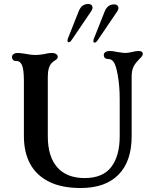

<svg xmlns="http://www.w3.org/2000/svg" viewBox="-20 -934 799 964"><path d="M100 -250V-528Q100 -586 90 -608Q80 -629 60 -628H58Q50 -628 45 -634Q40 -640 40 -648Q40 -656 47.5 -662Q55 -668 70 -668Q82 -668 106 -664Q117 -662 130.5 -660Q144 -658 159 -658Q178 -658 205 -663Q222 -668 240 -668Q254 -668 262 -662.5Q270 -657 270 -648Q270 -643 266.5 -639Q263 -635 258 -632Q248 -626 240 -618Q220 -598 220 -548V-250Q220 -148 267.5 -94Q315 -40 405 -40Q496 -40 538.5 -95.5Q581 -151 581 -250V-438Q581 -502 571 -558Q562 -607 551 -622.5Q540 -638 521 -638Q512 -638 506.5 -643.5Q501 -649 501 -658Q501 -666 508.5 -672Q516 -678 531 -678Q548 -678 568 -673Q601 -668 610 -668Q619 -668 644 -673Q661 -678 676 -678Q697 -678 697 -663Q697 -653 679 -637L671 -628Q655 -611 648 -593.5Q641 -576 641 -548V-250Q641 -124 575 -57Q509 10 385 10Q289 10 225.5 -22Q162 -54 131 -112Q100 -170 100 -250ZM451 -739 505 -875Q513 -895 525 -903.5Q537 -912 553 -912Q568 -912 573 -901.5Q578 -891 568 -876L469 -730Q462 -720 455 -720Q450 -720 449 -725.5Q448 -731 451 -739ZM321 -741 375 -877Q383 -897 395 -905.5Q407 -914 423 -914Q438 -914 443 -903.5Q448 -893 438 -878L339 -732Q332 -722 325 -722Q320 -722 319 -727.5Q318 -733 321 -741Z"/></svg>

Font: Raigarh
Style: Regular
Weight: 400
Designer: jaikishan Patel
Foundry: MagicType
Version: Version 1.000;FEAKit 1.0